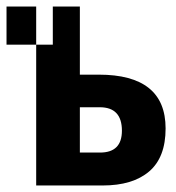

<svg xmlns="http://www.w3.org/2000/svg" viewBox="-20 -569 540 589"><path d="M0 -432V-549H142V-432ZM91 0H295Q387 0 437.5 -43Q488 -86 488 -175Q488 -340 283 -340H225V-549H91ZM225 -101V-240H286Q354 -240 354 -168Q354 -101 287 -101Z"/></svg>

Font: Noto Sans Mono Condensed Extra
Style: Regular
Weight: 800
Width: 3
Designer: Monotype Design Team
Foundry: Monotype Imaging Inc.
Version: Version 1.900